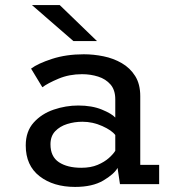

<svg xmlns="http://www.w3.org/2000/svg" viewBox="-20 -726 690 757"><path d="M276 11Q190.5 11 136 -31.2Q81.5 -73.5 81.5 -152.5Q81.5 -208 112.8 -242.8Q144 -277.5 191.8 -293.8Q239.5 -310 288.5 -310Q342.5 -310 381.5 -294Q420.5 -278 434.5 -262.5V-334.5Q434.5 -371 415.8 -392.8Q397 -414.5 367 -424Q337 -433.5 303.5 -433.5Q253 -433.5 210.8 -415.8Q168.5 -398 147 -382L102.5 -455.5Q129 -475.5 185 -493.8Q241 -512 310.5 -512Q349 -512 388.2 -504Q427.5 -496 460.2 -477Q493 -458 513 -426.2Q533 -394.5 533 -347V-76H607.5V0H453L443.5 -64Q430 -39.5 387.2 -14.2Q344.5 11 276 11ZM300.5 -64.5Q338 -64.5 365 -76Q392 -87.5 409.5 -103.2Q427 -119 434.5 -131.5V-193.5Q421 -212 383.2 -229Q345.5 -246 305 -246Q273.5 -246 244.8 -237Q216 -228 197.5 -208.5Q179 -189 179 -157Q179 -108.5 212.2 -86.5Q245.5 -64.5 300.5 -64.5ZM269.5 -564 106 -706H215.5L362.5 -564Z"/></svg>

Font: Trispace
Style: Regular
Weight: 400
Designer: Tyler Finck
Foundry: Etcetera Type Company
Version: Version 1.210; ttfautohint (v1.8.3)